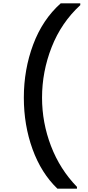

<svg xmlns="http://www.w3.org/2000/svg" viewBox="-20 -954 532 1160"><path d="M327 186Q229 92 176.5 -53Q124 -198 124 -364Q124 -534 180.5 -685Q237 -836 347 -934H465V-923Q350 -817 292 -669Q234 -521 234 -364Q234 -213 288 -72Q342 69 445 175V186Z"/></svg>

Font: MSTAGE Medium
Style: Regular
Weight: 500
Designer: Ninad Kale (Devanagari), Jonny Pinhorn (Latin)
Foundry: Indian Type Foundry
Version: 4.004